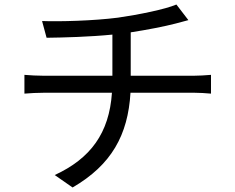

<svg xmlns="http://www.w3.org/2000/svg" viewBox="-20 -788 1040 849"><path d="M166 -695 186 -621C263 -622 376 -625 477 -635V-453H176C146 -453 111 -455 88 -457V-374C112 -376 146 -378 178 -378H475C463 -199 380 -87 222 -14L301 41C473 -59 546 -191 557 -378H836C861 -378 891 -376 913 -374V-457C892 -455 856 -453 834 -453H558V-645C630 -656 707 -671 757 -684C771 -688 791 -693 813 -699L760 -768C711 -747 593 -723 502 -710C394 -696 242 -692 166 -695Z"/></svg>

Font: Microsoft YaHei
Style: Regular
Weight: 400
Designer: Ryoko NISHIZUKA 西塚涼子 (kana, bopomofo & ideographs); Paul D. Hunt (Latin, Greek & Cyrillic); Sandoll Communications 산돌커뮤니
Foundry: Adobe
Version: Version 2.001;hotconv 1.0.111;makeotfexe 2.5.65597